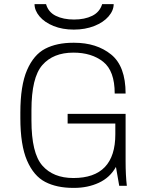

<svg xmlns="http://www.w3.org/2000/svg" viewBox="-20 -904 717 934"><path d="M591 -449H538Q538 -559 482 -603.5Q426 -648 337 -648Q239 -648 186 -587.5Q133 -527 133 -368V-318Q133 -159 186 -98.5Q239 -38 337 -38Q541 -38 541 -251V-303H309V-350H591V-119Q591 -52 597 0H560L544 -92Q515 -40 461 -15Q407 10 341 10H336Q256 10 200 -19Q144 -48 111.5 -123Q79 -198 79 -330V-356Q79 -488 111.5 -563Q144 -638 200 -667Q256 -696 336 -696H341Q450 -696 520.5 -639Q591 -582 591 -449ZM148 -884H204Q215 -845 251.5 -827Q288 -809 340 -809Q392 -809 428.5 -827Q465 -845 477 -884H533Q533 -853 508 -824Q483 -795 438.5 -777.5Q394 -760 339 -760Q284 -760 240.5 -777.5Q197 -795 172.5 -824Q148 -853 148 -884Z"/></svg>

Font: Chivo Thin
Style: Regular
Weight: 100
Designer: Hector Gatti
Foundry: Omnibus-Type
Version: Version 1.007